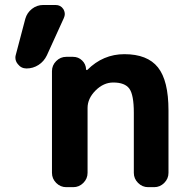

<svg xmlns="http://www.w3.org/2000/svg" viewBox="-20 -775 759 774"><path d="M189.5 -488.3Q189.5 -511.7 206.5 -528.8Q223.6 -545.9 247.1 -545.9H274.4Q295.9 -545.9 311 -531.2Q326.2 -516.6 327.1 -495.1Q327.1 -493.2 329.1 -492.7Q331.1 -492.2 332 -493.2Q395.5 -556.6 481.4 -556.6Q574.2 -556.6 616.7 -503.4Q659.2 -450.2 659.2 -330.1V-78.1Q659.2 -54.7 642.1 -37.6Q625 -20.5 601.6 -20.5H577.1Q553.7 -20.5 536.6 -37.6Q519.5 -54.7 519.5 -78.1V-320.3Q519.5 -392.6 501.5 -417.5Q483.4 -442.4 436.5 -442.4Q397.5 -442.4 365.2 -410.2Q333 -377.9 333 -339.8V-78.1Q333 -54.7 315.9 -37.6Q298.8 -20.5 275.4 -20.5H247.1Q223.6 -20.5 206.5 -37.6Q189.5 -54.7 189.5 -78.1ZM204.1 -754.9Q224.6 -754.9 235.4 -738.3Q241.2 -728.5 241.2 -717.8Q241.2 -710.9 237.3 -702.1L168.9 -551.8Q157.2 -527.3 135.3 -513.2Q113.3 -499 86.9 -499Q65.4 -499 51.8 -516.6Q42 -528.3 42 -543Q42 -548.8 43.9 -554.7L82 -699.2Q88.9 -723.6 108.9 -739.3Q128.9 -754.9 154.3 -754.9Z"/></svg>

Font: Gen Jyuu Gothic Bold
Style: Bold
Weight: 700
Designer: [Source Han Sans]
Ryoko NISHIZUKA  (kana & ideographs); Paul D. Hunt (Latin, Greek & Cyrillic); Wenlong ZHANG  (bopomofo
Version: Version 1.002.20150607